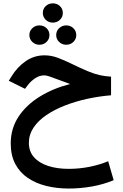

<svg xmlns="http://www.w3.org/2000/svg" viewBox="-20 -785 734 1143"><path d="M234.9 -708Q234.9 -732.4 252.2 -748.8Q269.5 -765.1 294.4 -765.1Q319.3 -765.1 336.7 -748.8Q354 -732.4 354 -708Q354 -683.6 336.7 -667Q319.3 -650.4 294.4 -650.4Q269.5 -650.4 252.2 -667.2Q234.9 -684.1 234.9 -708ZM314.5 -576.2Q314.5 -600.6 332 -617.2Q349.6 -633.8 374.5 -633.8Q399.4 -633.8 416.7 -617.2Q434.1 -600.6 434.1 -576.2Q434.1 -552.2 416.7 -535.4Q399.4 -518.6 374.5 -518.6Q349.6 -518.6 332 -535.4Q314.5 -552.2 314.5 -576.2ZM154.8 -576.2Q154.8 -600.6 172.4 -617.2Q189.9 -633.8 214.8 -633.8Q239.7 -633.8 257.1 -617.2Q274.4 -600.6 274.4 -576.2Q274.4 -552.2 257.1 -535.4Q239.7 -518.6 214.8 -518.6Q189.9 -518.6 172.4 -535.4Q154.8 -552.2 154.8 -576.2ZM641.1 -328.6V-217.8Q570.3 -211.9 500.2 -196.8Q430.2 -181.6 367.4 -157.2Q304.7 -132.8 256.1 -99.9Q207.5 -66.9 179.7 -25.4Q151.9 16.1 151.9 65.4Q151.9 116.2 182.1 150.6Q212.4 185.1 265.9 202.6Q319.3 220.2 388.7 220.2Q452.6 220.2 513.2 208Q573.7 195.8 624 174.8L656.7 287.6Q596.2 313 527.1 325.2Q458 337.4 389.2 337.4Q318.4 337.4 255.9 322Q193.4 306.6 145.8 274.4Q98.1 242.2 71 191.2Q43.9 140.1 43.9 68.8Q43.9 -20 90.3 -90.3Q136.7 -160.6 216.8 -210Q296.9 -259.3 397.5 -284.7Q379.4 -291.5 358.4 -299.3Q337.4 -307.1 322.3 -312.5Q293 -323.7 273.7 -330.1Q254.4 -336.4 244.6 -336.4Q214.8 -336.4 189.2 -319.1Q163.6 -301.8 146 -278.8L128.9 -256.3L32.2 -304.2L48.8 -330.6Q82.5 -385.7 132.8 -420.7Q183.1 -455.6 245.1 -455.6Q285.6 -455.6 325 -440.7Q364.3 -425.8 406.2 -405.3Q463.4 -377.4 502.2 -361.3Q541 -345.2 573 -337.9Q605 -330.6 641.1 -328.6Z"/></svg>

Font: Vazirmatn RD SemiBold
Style: Regular
Weight: 600
Designer: Saber Rastikerdar
Foundry: Saber Rastikerdar
Version: Version 32.102